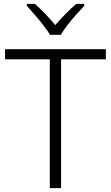

<svg xmlns="http://www.w3.org/2000/svg" viewBox="-20 -967 571 987"><path d="M294 0H236V-662H6V-714H524V-662H294ZM237 -788Q224 -810 203 -837Q182 -864 159 -890.5Q136 -917 118 -937V-947H159Q186 -924 213.5 -895Q241 -866 264 -838Q288 -866 316.5 -895Q345 -924 372 -947H413V-937Q394 -917 370.5 -890.5Q347 -864 326 -837Q305 -810 293 -788Z"/></svg>

Font: Noto Sans Lao Looped Light
Style: Regular
Weight: 300
Designer: Mark Frömberg, Ben Mitchell
Foundry: The Fontpad Ltd
Version: Version 1.002; ttfautohint (v1.8.4.7-5d5b)